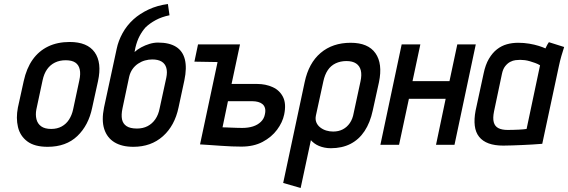

<svg xmlns="http://www.w3.org/2000/svg" viewBox="-20 -721 2829 956"><path d="M439 -185 468 -317Q488 -409 451.5 -460.5Q415 -512 327 -512Q266 -512 219.5 -489.5Q173 -467 142.5 -424Q112 -381 98 -317L69 -185Q59 -133 69.5 -88.5Q80 -44 116 -17Q152 10 217 10Q309 10 365 -43.5Q421 -97 439 -185ZM375 -321 344 -176Q338 -148 324 -126Q310 -104 287.5 -91.5Q265 -79 235 -79Q203 -79 185 -92Q167 -105 161.5 -127.5Q156 -150 161 -176L192 -321Q199 -354 214.5 -376Q230 -398 253.5 -409.5Q277 -421 307 -421Q338 -421 355 -409.5Q372 -398 377 -375.5Q382 -353 375 -321Z M767 -509Q746 -509 724.5 -502.5Q703 -496 683.5 -485.5Q664 -475 650 -462L654 -483Q662 -517 675 -541.5Q688 -566 705 -585Q726 -605 755.5 -621Q785 -637 824 -645L816 -701Q763 -694 719.5 -673.5Q676 -653 645 -625Q611 -594 590 -555.5Q569 -517 561 -478L498 -186Q485 -122 499 -78.5Q513 -35 550 -12.5Q587 10 644 10Q732 10 791 -42.5Q850 -95 869 -186L898 -321Q911 -383 900.5 -425Q890 -467 856.5 -488Q823 -509 767 -509ZM738 -425Q767 -425 784.5 -414.5Q802 -404 808 -383.5Q814 -363 808 -334L775 -182Q769 -150 753.5 -127.5Q738 -105 715 -93Q692 -81 662 -81Q628 -81 610 -93Q592 -105 587.5 -127Q583 -149 590 -182L623 -338Q628 -360 639.5 -376.5Q651 -393 667.5 -404Q684 -415 702 -420Q720 -425 738 -425Z M966 -500 948 -414 1064 -412H1111L1130 -500ZM1260 -303H1133L1175 -500H1082L976 -2Q978 -2 992.5 -1Q1007 0 1030.5 1.5Q1054 3 1081 5Q1108 7 1134.5 8Q1161 9 1182 9Q1243 9 1287.5 -14.5Q1332 -38 1359.5 -75Q1387 -112 1395 -151Q1406 -204 1389.5 -237.5Q1373 -271 1338 -287Q1303 -303 1260 -303ZM1186 -84Q1174 -84 1159.5 -84.5Q1145 -85 1131.5 -85.5Q1118 -86 1106.5 -86.5Q1095 -87 1088 -87L1115 -217H1238Q1252 -217 1265 -213.5Q1278 -210 1287 -202.5Q1296 -195 1299.5 -182.5Q1303 -170 1299 -152Q1295 -130 1279 -114.5Q1263 -99 1239.5 -91.5Q1216 -84 1186 -84Z M1836 -171 1867 -312Q1886 -404 1849.5 -456Q1813 -508 1726 -508Q1636 -508 1576.5 -457.5Q1517 -407 1497 -312L1390 190L1477 215L1528 -23Q1535 -15 1545 -7.5Q1555 0 1568 5.5Q1581 11 1596 14Q1611 17 1627 17Q1683 17 1725 -4.5Q1767 -26 1795 -68Q1823 -110 1836 -171ZM1775 -316 1741 -158Q1736 -129 1722 -108.5Q1708 -88 1687 -77Q1666 -66 1639 -66Q1621 -66 1604.5 -71Q1588 -76 1574.5 -86.5Q1561 -97 1555 -112Q1549 -127 1553 -146L1590 -316Q1597 -349 1612 -371.5Q1627 -394 1651 -405.5Q1675 -417 1705 -417Q1735 -417 1753 -405Q1771 -393 1776.5 -370.5Q1782 -348 1775 -316Z M2218 -317H2034L2073 -500H1980L1874 0H1967L2016 -229H2199L2151 0H2243L2349 -500H2257Z M2789 -487 2713 -511Q2706 -501 2701 -490.5Q2696 -480 2696 -480Q2683 -486 2662.5 -492.5Q2642 -499 2615.5 -503.5Q2589 -508 2560 -508Q2530 -508 2503.5 -500.5Q2477 -493 2454.5 -475.5Q2432 -458 2414.5 -428.5Q2397 -399 2388 -355L2348 -170Q2340 -128 2344 -95Q2348 -62 2365.5 -40Q2383 -18 2413 -7Q2443 4 2486 4Q2506 4 2531.5 3Q2557 2 2583 1Q2609 0 2631 -1.5Q2653 -3 2666.5 -4Q2680 -5 2680 -5L2763 -393Q2768 -417 2775 -441.5Q2782 -466 2789 -487ZM2440 -167 2479 -352Q2484 -377 2495.5 -391.5Q2507 -406 2520.5 -413Q2534 -420 2547 -421.5Q2560 -423 2570 -423Q2581 -423 2593 -421.5Q2605 -420 2618.5 -416Q2632 -412 2644.5 -407.5Q2657 -403 2669 -396L2602 -79Q2596 -78 2586 -77Q2576 -76 2563.5 -75.5Q2551 -75 2537 -74.5Q2523 -74 2508 -74Q2479 -74 2461.5 -83Q2444 -92 2438.5 -112.5Q2433 -133 2440 -167Z"/></svg>

Font: Advent Pro SemiBold
Style: Italic
Weight: 600
Italic angle: -12°
Version: Version 3.000